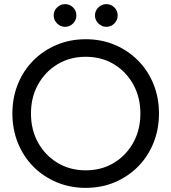

<svg xmlns="http://www.w3.org/2000/svg" viewBox="-20 -900 830 930"><path d="M440 -825Q440 -848 456.5 -864Q473 -880 495 -880Q518 -880 534 -864Q550 -848 550 -825Q550 -803 534 -786.5Q518 -770 495 -770Q473 -770 456.5 -786.5Q440 -803 440 -825ZM240 -825Q240 -848 256.5 -864Q273 -880 295 -880Q318 -880 334 -864Q350 -848 350 -825Q350 -803 334 -786.5Q318 -770 295 -770Q273 -770 256.5 -786.5Q240 -803 240 -825ZM40 -350Q40 -427 66.5 -492.5Q93 -558 141 -606.5Q189 -655 254 -682.5Q319 -710 395 -710Q472 -710 536.5 -682.5Q601 -655 649 -606.5Q697 -558 723.5 -492.5Q750 -427 750 -350Q750 -274 723.5 -208Q697 -142 649 -93.5Q601 -45 536.5 -17.5Q472 10 395 10Q319 10 254 -17.5Q189 -45 141 -93.5Q93 -142 66.5 -208Q40 -274 40 -350ZM130 -350Q130 -271 164.5 -209Q199 -147 259 -111Q319 -75 395 -75Q472 -75 531.5 -111Q591 -147 625.5 -209Q660 -271 660 -350Q660 -429 625.5 -491Q591 -553 531.5 -589Q472 -625 395 -625Q319 -625 259 -589Q199 -553 164.5 -491Q130 -429 130 -350Z"/></svg>

Font: Von Book
Style: Regular
Weight: 400
Version: Version 4.000; ttfautohint (v1.8.4.7-5d5b)